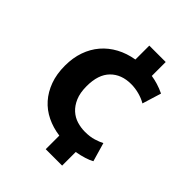

<svg xmlns="http://www.w3.org/2000/svg" viewBox="-192 -744 869 869"><g transform="rotate(45 243.0 -309.5)"><path d="M322 -159Q354 -159 378 -166.5Q402 -174 417 -182L443 -92Q429 -84 407 -77Q385 -70 357 -65V22H252V-65Q207 -71 169 -89.5Q131 -108 104 -138.5Q77 -169 61.5 -211Q46 -253 46 -307Q46 -357 60.5 -398.5Q75 -440 102 -471.5Q129 -503 167 -523.5Q205 -544 252 -552V-641H357V-552Q377 -549 398.5 -542.5Q420 -536 443 -525L415 -434Q395 -446 369 -453Q343 -460 317 -460Q255 -460 218 -422.5Q181 -385 181 -311Q181 -268 193.5 -239Q206 -210 226 -192Q246 -174 271 -166.5Q296 -159 322 -159Z"/></g></svg>

Font: Mukta Mahee
Style: Bold
Weight: 700
Designer: Shuchita Grover, Noopur Datye, Girish Dalvi, Yashodeep Gholap
Foundry: Ek Type
Version: Version 2.538;PS 1.000;hotconv 16.6.51;makeotf.lib2.5.65220;